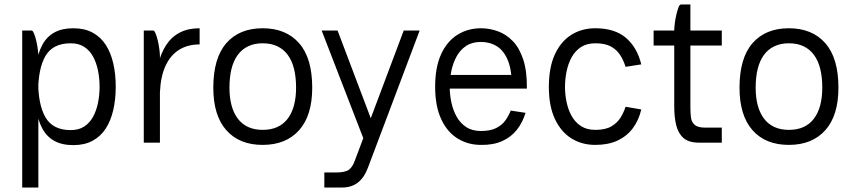

<svg xmlns="http://www.w3.org/2000/svg" viewBox="-20 -636 3802 856"><path d="M79 0H151V200H79ZM424 -250H496Q496 -193 485 -145.5Q474 -98 451.5 -63Q429 -28 393 -8.5Q357 11 307 11Q256 11 222 -8Q188 -27 168.5 -63.5Q149 -100 140.5 -153.5Q132 -207 132 -275Q132 -275 141 -275Q150 -275 150 -275Q150 -169 183 -112.5Q216 -56 295 -56Q331 -56 355.5 -72Q380 -88 395 -115.5Q410 -143 417 -178Q424 -213 424 -250ZM424 -249Q424 -286 417 -321Q410 -356 395 -383.5Q380 -411 355.5 -427Q331 -443 295 -443Q216 -443 183 -387Q150 -331 150 -224Q150 -224 141 -224Q132 -224 132 -224Q132 -292 140.5 -345.5Q149 -399 168.5 -435.5Q188 -472 222 -491Q256 -510 307 -510Q357 -510 393 -490.5Q429 -471 451.5 -436Q474 -401 485 -353.5Q496 -306 496 -249ZM79 0V-500H121Q126 -500 131.5 -487Q137 -474 141.5 -455Q146 -436 148.5 -416.5Q151 -397 151 -385V0Z M870 -438Q817 -438 778.5 -414Q740 -390 718 -342.5Q696 -295 693 -224Q693 -224 687 -224Q681 -224 675 -224Q669 -224 669 -224Q671 -292 684 -345.5Q697 -399 721 -435.5Q745 -472 782 -491Q819 -510 870 -510Q870 -510 870 -502.5Q870 -495 870 -484.5Q870 -474 870 -463.5Q870 -453 870 -445.5Q870 -438 870 -438ZM621 0V-500H663Q668 -500 673.5 -487Q679 -474 683.5 -455Q688 -436 690.5 -416.5Q693 -397 693 -385V0Z M931 -245Q931 -377 989 -443.5Q1047 -510 1151 -510Q1255 -510 1313.5 -443.5Q1372 -377 1372 -245Q1372 -121 1313.5 -55.5Q1255 10 1151 10Q1047 10 989 -55.5Q931 -121 931 -245ZM1151 -57Q1189 -57 1217 -70Q1245 -83 1263.5 -108Q1282 -133 1291 -167.5Q1300 -202 1300 -245Q1300 -292 1291 -328.5Q1282 -365 1263.5 -390.5Q1245 -416 1217 -429.5Q1189 -443 1151 -443Q1114 -443 1086 -429.5Q1058 -416 1039.5 -390.5Q1021 -365 1012 -328.5Q1003 -292 1003 -245Q1003 -202 1012 -167.5Q1021 -133 1039.5 -108Q1058 -83 1086 -70Q1114 -57 1151 -57Z M1426 200V133H1476Q1520 133 1536 120.5Q1552 108 1562 80L1780 -500H1851L1621 110Q1604 156 1575.5 178Q1547 200 1506 200ZM1600 -19 1414 -500H1485L1667 -19Z M2257 -143 2323 -133Q2310 -90 2284.5 -57.5Q2259 -25 2219 -7Q2179 11 2124 10Q2066 10 2019.5 -19Q1973 -48 1946.5 -106Q1920 -164 1920 -249Q1920 -336 1946.5 -394Q1973 -452 2019.5 -481Q2066 -510 2124 -510Q2163 -510 2200 -496.5Q2237 -483 2266.5 -452.5Q2296 -422 2313 -370Q2330 -318 2329 -241H2262Q2263 -320 2245 -365Q2227 -410 2195.5 -429.5Q2164 -449 2124 -449Q2085 -449 2058.5 -431.5Q2032 -414 2016 -385Q2000 -356 1992.5 -320.5Q1985 -285 1985 -249Q1985 -214 1992.5 -179Q2000 -144 2016 -115.5Q2032 -87 2058.5 -69.5Q2085 -52 2124 -52Q2166 -52 2192 -65Q2218 -78 2233 -99Q2248 -120 2257 -143ZM1938 -302H2296V-241H1938Z M2634 10Q2574 10 2527.5 -19Q2481 -48 2454 -105.5Q2427 -163 2427 -248Q2427 -336 2454 -394Q2481 -452 2527.5 -481Q2574 -510 2634 -510Q2721 -510 2771 -467Q2821 -424 2839 -349L2769 -338Q2760 -367 2745 -390.5Q2730 -414 2704 -428.5Q2678 -443 2634 -443Q2596 -443 2570 -426Q2544 -409 2528.5 -380.5Q2513 -352 2506 -317.5Q2499 -283 2499 -248Q2499 -215 2506 -181Q2513 -147 2528.5 -119Q2544 -91 2570 -74Q2596 -57 2634 -57Q2679 -57 2705.5 -72.5Q2732 -88 2746.5 -111.5Q2761 -135 2769 -160L2839 -148Q2828 -100 2801.5 -64.5Q2775 -29 2733.5 -9.5Q2692 10 2634 10Z M2894 -500H3198V-433H2894ZM2986 -200H3058V-157Q3058 -133 3060.5 -112.5Q3063 -92 3077 -79.5Q3091 -67 3124 -67H3198V0H3096Q3051 0 3027.5 -20.5Q3004 -41 2995 -77Q2986 -113 2986 -161ZM3058 -200H2986V-501Q2986 -513 2988.5 -532.5Q2991 -552 2995.5 -571Q3000 -590 3005 -603Q3010 -616 3016 -616H3058Z M3277 -245Q3277 -377 3335 -443.5Q3393 -510 3497 -510Q3601 -510 3659.5 -443.5Q3718 -377 3718 -245Q3718 -121 3659.5 -55.5Q3601 10 3497 10Q3393 10 3335 -55.5Q3277 -121 3277 -245ZM3497 -57Q3535 -57 3563 -70Q3591 -83 3609.5 -108Q3628 -133 3637 -167.5Q3646 -202 3646 -245Q3646 -292 3637 -328.5Q3628 -365 3609.5 -390.5Q3591 -416 3563 -429.5Q3535 -443 3497 -443Q3460 -443 3432 -429.5Q3404 -416 3385.5 -390.5Q3367 -365 3358 -328.5Q3349 -292 3349 -245Q3349 -202 3358 -167.5Q3367 -133 3385.5 -108Q3404 -83 3432 -70Q3460 -57 3497 -57Z"/></svg>

Font: Haskoy
Style: Regular
Weight: 400
Designer: Ertekin Erdin
Foundry: Ertekin Erdin
Version: Version 1.500